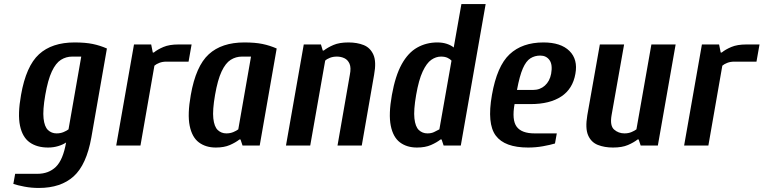

<svg xmlns="http://www.w3.org/2000/svg" viewBox="-20 -720 3778 950"><path d="M172 210Q135 210 101 203.5Q67 197 46 190L55 140H165Q221 140 256.5 105.5Q292 71 307 -15Q291 -4 267.5 3Q244 10 218 10Q163 10 127 -15.5Q91 -41 79 -98Q67 -155 84 -250Q109 -393 173 -451.5Q237 -510 349 -510Q402 -510 438.5 -502.5Q475 -495 509 -480L432 -40Q408 95 344.5 152.5Q281 210 172 210ZM260 -60Q279 -60 294.5 -66.5Q310 -73 319 -80L382 -440H337Q307 -440 281.5 -424Q256 -408 236.5 -366.5Q217 -325 204 -250Q191 -175 195.5 -134Q200 -93 217.5 -76.5Q235 -60 260 -60Z M555 0 643 -500H728L736 -460H741Q759 -475 788.5 -487.5Q818 -500 863 -500H928L913 -415H803Q784 -415 768.5 -409Q753 -403 744 -395L675 0Z M1048 10Q998 10 964 -15.5Q930 -41 918.5 -98Q907 -155 924 -250Q949 -393 1013 -451.5Q1077 -510 1189 -510Q1242 -510 1278.5 -502.5Q1315 -495 1349 -480L1265 0H1180L1170 -30H1165Q1146 -15 1117.5 -2.5Q1089 10 1048 10ZM1100 -60Q1119 -60 1134.5 -66.5Q1150 -73 1159 -80L1222 -440H1177Q1147 -440 1121.5 -424Q1096 -408 1076.5 -366.5Q1057 -325 1044 -250Q1031 -175 1035.5 -134Q1040 -93 1057.5 -76.5Q1075 -60 1100 -60Z M1395 0 1483 -500H1568L1577 -470H1582Q1601 -485 1630 -497.5Q1659 -510 1704 -510Q1747 -510 1779.5 -497Q1812 -484 1827.5 -449.5Q1843 -415 1831 -350L1770 0H1650L1711 -350Q1718 -385 1709.5 -404.5Q1701 -424 1684 -432Q1667 -440 1647 -440Q1628 -440 1612.5 -434Q1597 -428 1589 -420L1515 0Z M2043 10Q1993 10 1959 -15.5Q1925 -41 1913.5 -98Q1902 -155 1919 -250Q1936 -345 1967.5 -402Q1999 -459 2044 -484.5Q2089 -510 2144 -510Q2170 -510 2191 -503Q2212 -496 2225 -485L2263 -700H2383L2260 0H2175L2165 -30H2160Q2141 -15 2112.5 -2.5Q2084 10 2043 10ZM2095 -60Q2114 -60 2127.5 -66.5Q2141 -73 2154 -80L2214 -420Q2207 -428 2194 -434Q2181 -440 2162 -440Q2137 -440 2114 -424Q2091 -408 2071.5 -366.5Q2052 -325 2039 -250Q2026 -175 2030.5 -134Q2035 -93 2052.5 -76.5Q2070 -60 2095 -60Z M2593 10Q2477 10 2433 -49Q2389 -108 2414 -250Q2439 -393 2501.5 -451.5Q2564 -510 2669 -510Q2755 -510 2797.5 -468Q2840 -426 2827 -355Q2814 -280 2757 -242.5Q2700 -205 2606 -205H2526Q2512 -126 2536.5 -93Q2561 -60 2625 -60H2735L2726 -10Q2703 -3 2667 3.5Q2631 10 2593 10ZM2538 -275H2618Q2652 -275 2676 -296.5Q2700 -318 2707 -355Q2715 -400 2699 -422.5Q2683 -445 2653 -445Q2626 -445 2604.5 -431.5Q2583 -418 2567 -381.5Q2551 -345 2538 -275Z M3013 10Q2971 10 2938 -3Q2905 -16 2890 -50.5Q2875 -85 2886 -150L2948 -500H3068L3006 -150Q2997 -98 3018.5 -79Q3040 -60 3070 -60Q3089 -60 3104.5 -66.5Q3120 -73 3129 -80L3203 -500H3323L3235 0H3150L3140 -30H3135Q3116 -15 3087 -2.5Q3058 10 3013 10Z M3365 0 3453 -500H3538L3546 -460H3551Q3569 -475 3598.5 -487.5Q3628 -500 3673 -500H3738L3723 -415H3613Q3594 -415 3578.5 -409Q3563 -403 3554 -395L3485 0Z"/></svg>

Font: Cuprum
Style: Bold Italic
Weight: 700
Italic angle: -10°
Designer: Jovanny Lemonad
Foundry: Jovanny Lemonad
Version: Version 3.000